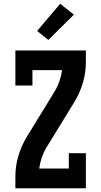

<svg xmlns="http://www.w3.org/2000/svg" viewBox="-20 -1004 540 1024"><path d="M62 0V-63Q62 -118 77.5 -171Q93 -224 121 -271L273 -519Q288 -544 297.5 -572.5Q307 -601 311 -630H153V-548H62V-735H438V-672Q438 -617 422.5 -564Q407 -511 379 -464L303 -340L227 -216Q212 -191 202.5 -162.5Q193 -134 189 -105H347V-187H438V0ZM238 -791 178 -839 301 -984 374 -926Z"/></svg>

Font: Iosevka Curly Slab Extrabold
Style: Regular
Weight: 800
Monospace: yes
Designer: Belleve Invis
Foundry: Belleve Invis
Version: Version 22.1.2; ttfautohint (v1.8.4)